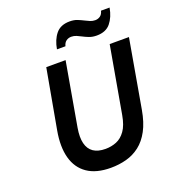

<svg xmlns="http://www.w3.org/2000/svg" viewBox="-162 -1036 1055 1171"><g transform="rotate(-20 366.0 -450.5)"><path d="M356.7 12Q262.2 12 204.8 -27.5Q147.3 -66.9 127.4 -140.1Q107.5 -213.3 125.7 -314.7L195.2 -700H320.6L248.2 -287Q238 -228.1 247.8 -188.1Q257.5 -148.1 286.9 -127.8Q316.4 -107.6 365.2 -107.6Q403.2 -107.6 436.6 -121.1Q470 -134.6 494.6 -169.1Q519.3 -203.6 530.4 -266.8L606.8 -700H731.8L654.2 -256.6Q640.6 -178.6 612.6 -126.5Q584.6 -74.5 545.2 -44.1Q505.9 -13.8 458 -0.9Q410.1 12 356.7 12ZM551.2 -775.6Q523.7 -775.6 502.2 -784Q480.7 -792.3 463.4 -801.6Q449.5 -809.1 434.1 -815.6Q418.6 -822.2 401.2 -822.2Q383.2 -822.2 368.8 -812.1Q354.3 -802.1 348.8 -779.6H293.6Q303.5 -838.5 334.1 -876Q364.6 -913.4 424.2 -913.4Q452.1 -913.4 473.2 -904.9Q494.3 -896.4 512.6 -887Q527.4 -879.4 542.4 -873.1Q557.4 -866.8 574.4 -866.8Q592.4 -866.8 606.8 -876.8Q621.2 -886.9 626.6 -909.4H682.4Q672 -850.6 641.6 -813.1Q611.2 -775.6 551.2 -775.6Z"/></g></svg>

Font: Overpass
Style: Italic
Weight: 400
Italic angle: -10°
Designer: Delve Withrington, Dave Bailey, Thomas Jockin
Foundry: Delve Fonts LLC
Version: Version 4.000